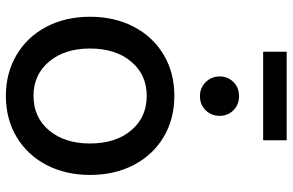

<svg xmlns="http://www.w3.org/2000/svg" viewBox="-191 -791 995 653"><g transform="rotate(90 306.5 -464.5)"><path d="M37 -273Q37 -357 71 -422Q105 -487 166 -523.5Q227 -560 306 -560Q385 -560 446 -523.5Q507 -487 541 -422Q575 -357 575 -273Q575 -190 541 -125Q507 -60 446 -23.5Q385 13 306 13Q228 13 166.5 -23.5Q105 -60 71 -125Q37 -190 37 -273ZM306 -81Q379 -81 423.5 -134Q468 -187 468 -273Q468 -360 423.5 -413Q379 -466 306 -466Q234 -466 189.5 -413Q145 -360 145 -273Q145 -187 189.5 -134Q234 -81 306 -81ZM240 -714Q240 -742 259 -761Q278 -780 307 -780Q336 -780 355 -761Q374 -742 374 -714Q374 -686 355 -666.5Q336 -647 307 -647Q279 -647 259.5 -666.5Q240 -686 240 -714ZM457 -942V-862H156V-942Z"/></g></svg>

Font: Application Medium
Style: Regular
Weight: 500
Designer: Wei Huang
Foundry: Wei Huang
Version: Version 0.012